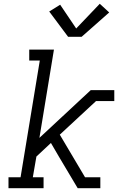

<svg xmlns="http://www.w3.org/2000/svg" viewBox="-20 -998 640 1018"><path d="M25 0V-58H89L191 -677H135V-735H266L189 -267L461 -520H586V-462H489L297 -284L431 -58H512V0H392L292 -168L250 -240L173 -168L154 -58H211V0ZM341 -803 241 -937 299 -973 384 -847 509 -978 559 -932 413 -803Z"/></svg>

Font: Iosevka Etoile Light Oblique
Style: Regular
Weight: 300
Italic angle: -9°
Designer: Belleve Invis
Foundry: Belleve Invis
Version: Version 15.5.2; ttfautohint (v1.8.4)